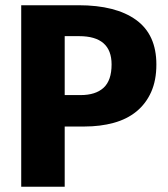

<svg xmlns="http://www.w3.org/2000/svg" viewBox="-20 -713 640 733"><path d="M406 -467Q406 -575 282 -575H227V-350H288Q345 -350 375.5 -378Q406 -406 406 -467ZM577 -467Q577 -406 557 -361.5Q537 -317 501 -287.5Q465 -258 414 -244Q363 -230 302 -230H227V0H61V-693H280Q422 -693 499.5 -637Q577 -581 577 -467Z"/></svg>

Font: Qzxlaeiskcpccdgjqmyffctclhy
Style: Regular
Weight: 700
Monospace: yes
Designer: Carrois Corporate & Edenspiekermann
Foundry: Carrois Corporate GbR & Edenspiekermann AG
Version: Version 2.001